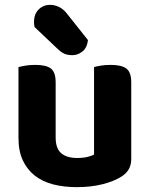

<svg xmlns="http://www.w3.org/2000/svg" viewBox="-20 -755 616 790"><path d="M520 -100Q520 -53 479 -28Q447 -8 400 3.5Q353 15 296 15Q242 15 198 3.5Q154 -8 122.5 -33Q91 -58 73.5 -96Q56 -134 56 -188V-479Q67 -482 85 -485Q103 -488 125 -488Q170 -488 189.5 -473Q209 -458 209 -416V-189Q209 -144 232 -124.5Q255 -105 297 -105Q323 -105 340.5 -109.5Q358 -114 367 -119V-479Q377 -482 395 -485Q413 -488 435 -488Q480 -488 500 -473Q520 -458 520 -416ZM122 -644Q121 -648 120.5 -654.5Q120 -661 120 -665Q120 -697 139 -716Q158 -735 186 -735Q204 -735 221.5 -727Q239 -719 253 -702L342 -590Q338 -558 319 -543Q300 -528 278 -528Q259 -528 246 -533.5Q233 -539 219 -552Z"/></svg>

Font: Baloo Tammudu 2
Style: Bold
Weight: 700
Designer: Maithili Shingre, Omkar Shende and Ek Type
Foundry: Ek Type
Version: Version 1.640;hotconv 1.0.111;makeotfexe 2.5.65597; ttfautoh